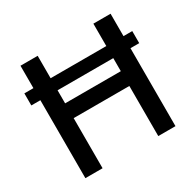

<svg xmlns="http://www.w3.org/2000/svg" viewBox="-157 -902 1096 1076"><g transform="rotate(-30 391.0 -364.0)"><path d="M740.2 -582.5V-504.4H42V-582.5ZM100.6 0V-727.5H211.9V-419.9H572.3V-727.5H683.6V0H572.3V-324.2H211.9V0Z"/></g></svg>

Font: Inter 16pt Medium
Style: Regular
Weight: 500
Version: Version 4.001;git-66647c0bb